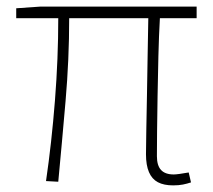

<svg xmlns="http://www.w3.org/2000/svg" viewBox="-20 -547 643 580"><path d="M503 13Q475 13 457 3.5Q439 -6 430 -27Q421 -48 421 -81Q421 -108 422 -156Q423 -204 424 -262.5Q425 -321 426 -381Q427 -441 428 -492H189Q189 -368 178 -241Q167 -114 156 2L119 0Q136 -116 146 -243.5Q156 -371 156 -492H29V-522L101 -527H574V-492H463Q460 -439 458.5 -378Q457 -317 456 -257.5Q455 -198 454.5 -150Q454 -102 454 -75Q454 -47 466.5 -33.5Q479 -20 505 -20Q516 -20 550 -26L557 4Q545 8 532.5 10.5Q520 13 503 13Z"/></svg>

Font: Noto Sans JP
Style: Regular
Weight: 100
Designer: Ryoko NISHIZUKA 西塚涼子 (kana, bopomofo & ideographs); Paul D. Hunt (Latin, Greek & Cyrillic); Sandoll Communications 산돌커뮤니
Foundry: Adobe
Version: Version 2.004;hotconv 1.0.118;makeotfexe 2.5.65603